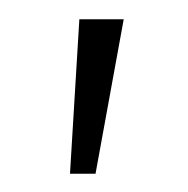

<svg xmlns="http://www.w3.org/2000/svg" viewBox="-20 -786 199 203"><path d="M54 -602.3 63.9 -765.6H110.8L81 -602.3Z"/></svg>

Font: Inter UI Thin
Style: Regular
Weight: 100
Designer: Rasmus Andersson
Foundry: rsms
Version: 3.2;8d6f07862